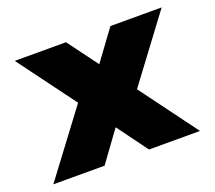

<svg xmlns="http://www.w3.org/2000/svg" viewBox="-92 -621 831 743"><g transform="rotate(-20 324.0 -250.0)"><path d="M614 0H404L312 -125L221 0H10L208 -264L33 -500H244L336 -376L427 -500H638L440 -235Z"/></g></svg>

Font: Panamera Black
Style: Regular
Weight: 900
Designer: Bastien Sozeau
Foundry: NBR — Bastien Sozeau
Version: Version 3.002; ttfautohint (v1.8.4.7-5d5b);gftools[0.9.33]